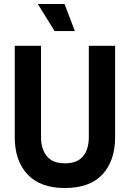

<svg xmlns="http://www.w3.org/2000/svg" viewBox="-20 -930 652 964"><path d="M306 14Q182 14 118 -54.5Q54 -123 54 -242V-700H186V-242Q186 -181 215.5 -145.5Q245 -110 306 -110Q368 -110 397 -145.5Q426 -181 426 -242V-700H558V-242Q558 -123 494.5 -54.5Q431 14 306 14ZM254 -774 170 -910H304L356 -774Z"/></svg>

Font: Space Mono
Style: Bold
Weight: 700
Monospace: yes
Designer: Colophon Foundry + Benjamin Critton
Foundry: Colophon Foundry & Benjamin Critton
Version: Version 1.003; ttfautohint (v1.8.4.7-5d5b)